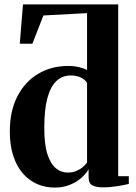

<svg xmlns="http://www.w3.org/2000/svg" viewBox="-20 -838 616 869"><path d="M227.5 11Q186.5 11 150 -4.2Q113.5 -19.5 85.2 -51Q57 -82.5 40.8 -130.2Q24.5 -178 24.5 -243Q24.5 -336 58.8 -402.2Q93 -468.5 152.8 -504Q212.5 -539.5 288.5 -539.5Q315 -539.5 338 -534Q361 -528.5 374 -521.5V-778.5L176.5 -768L126.5 -640H69.5L84 -818H515V-40.5H563V-5.5Q545 -1 511.8 4.5Q478.5 10 446.5 10Q417.5 10 399.2 1.5Q381 -7 381 -36.5V-72Q369.5 -51.5 347.8 -32.5Q326 -13.5 295.5 -1.2Q265 11 227.5 11ZM286 -57Q307.5 -57 324.8 -64Q342 -71 354.5 -81.5Q367 -92 374 -102.5V-462.5Q366 -477.5 346.2 -487Q326.5 -496.5 301 -496.5Q262 -496.5 235.2 -471.2Q208.5 -446 194.5 -394.2Q180.5 -342.5 180.5 -262Q180 -186.5 194.2 -141.5Q208.5 -96.5 232.5 -76.8Q256.5 -57 286 -57Z"/></svg>

Font: Merriweather 96pt
Style: Bold
Weight: 700
Version: Version 2.100